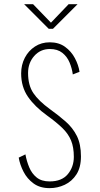

<svg xmlns="http://www.w3.org/2000/svg" viewBox="-20 -914 490 944"><path d="M224 11Q176.5 11 145 -12Q113.5 -35 95.8 -69.5Q78 -104 72 -139L105 -155Q111 -121.5 123.8 -91Q136.5 -60.5 160.5 -41.2Q184.5 -22 224 -22Q284 -22 313.5 -57.8Q343 -93.5 343 -143Q343 -190 329.5 -223Q316 -256 287 -284.2Q258 -312.5 211.5 -346Q151 -389.5 117.5 -438.2Q84 -487 84 -553Q84 -595 102 -629.8Q120 -664.5 151.8 -685.2Q183.5 -706 225 -706Q269 -706 299.8 -683.8Q330.5 -661.5 348.2 -628Q366 -594.5 371 -561L338 -548Q334 -578 322 -606.8Q310 -635.5 286.5 -654.2Q263 -673 225 -673Q178.5 -673 148.2 -638.8Q118 -604.5 118 -555Q118 -495 143.8 -456.5Q169.5 -418 226 -377Q268.5 -346.5 303 -316.2Q337.5 -286 357.8 -245.8Q378 -205.5 378 -145Q378 -91 355.8 -56.5Q333.5 -22 298.2 -5.5Q263 11 224 11ZM98.5 -893.5H142.5L230.5 -802.5L317.5 -893.5H361.5L240.5 -772.5H219.5Z"/></svg>

Font: Trispace Condensed Thin
Style: Regular
Weight: 100
Width: 3
Designer: Tyler Finck
Foundry: Etcetera Type Company
Version: Version 1.210; ttfautohint (v1.8.3)